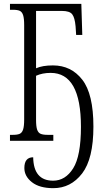

<svg xmlns="http://www.w3.org/2000/svg" viewBox="-20 -734 537 1001"><path d="M107 142Q107 86 153 86Q155 208 257 208Q321 208 361.5 143.5Q402 79 402 -73Q402 -354 244 -354Q201 -354 168 -339V-109Q168 -75 173.5 -58.5Q179 -42 191.5 -36.5Q204 -31 228 -31H258V0H32V-31H48Q71 -31 83 -36.5Q95 -42 100.5 -59Q106 -76 106 -111V-603Q106 -638 100.5 -655Q95 -672 83 -677.5Q71 -683 48 -683H32V-714H404L409 -552H377L374 -597Q370 -642 356.5 -659.5Q343 -677 303 -677H168V-378Q201 -393 256 -393Q351 -393 409 -318.5Q467 -244 467 -74Q467 94 408 170.5Q349 247 258 247Q186 247 146.5 216Q107 185 107 142Z"/></svg>

Font: Noto Serif CondLight
Style: Regular
Weight: 300
Width: 3
Designer: Monotype Design Team
Foundry: Monotype Imaging Inc.
Version: Version 1.001